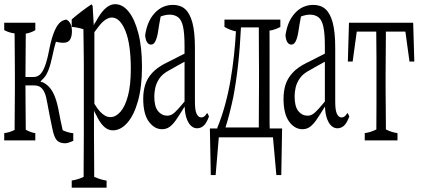

<svg xmlns="http://www.w3.org/2000/svg" viewBox="-26 -621 2003 914"><path d="M222.7 -11.2Q210.4 -68.4 198.2 -135.3Q193.8 -163.1 186 -180.4Q178.2 -197.8 166.5 -206.1Q154.8 -214.4 136.7 -214.4H95.2V-209.5Q95.2 -166.5 95.7 -120.4Q96.2 -74.2 96.7 -3.4Q120.1 9.8 142.1 12.7Q142.1 34.7 142.1 47.4H-5.9Q-5.9 35.2 -5.9 12.7Q19 9.8 43.5 -2.4Q44.9 -193.4 44.9 -199.2Q44.9 -227.5 44.9 -265.1Q44.9 -303.7 44.4 -350.6Q43.9 -397.5 43.5 -461.9Q18.6 -464.8 -5.9 -477.5Q-5.9 -490.2 -5.9 -512.7H142.1Q142.1 -490.2 142.1 -477.5Q120.1 -464.4 96.7 -460.9Q95.2 -263.2 95.2 -259.3V-254.4H133.8Q149.4 -254.4 162.4 -264.6Q175.3 -274.9 186 -301.3Q196.8 -327.6 206.1 -373.5Q225.1 -476.6 255.4 -509.8Q270.5 -525.9 290 -527.8Q316.4 -514.6 316.4 -471.7Q316.4 -446.3 306.6 -431.2Q297.4 -417.5 276.4 -417.5Q261.7 -417.5 251 -419.9Q248 -420.4 240.2 -422.4Q231.4 -393.6 223.4 -354.5Q215.3 -315.4 205.6 -290Q196.3 -264.6 183.1 -250Q178.2 -244.1 172.4 -239.3Q169.4 -231.9 166.5 -233.9Q170.4 -227.5 173.8 -231Q210 -215.8 230 -172.9Q242.7 -146 251.5 -103.5Q261.7 -47.4 272.5 -1Q297.4 10.7 322.8 13.2Q322.8 36.1 322.8 49.3Q297.9 61 283.7 61Q258.3 61 244.9 47.1Q231.4 33.2 222.7 -11.2Z M373 -325.7Q373 -359.4 372.1 -407.2Q371.1 -455.1 371.1 -478V-481.9Q343.3 -490.7 315.4 -493.2Q315.4 -514.6 315.4 -528.8Q361.8 -568.4 408.2 -599.6Q411.6 -601.1 415 -592.3Q417.5 -551.3 420.4 -500Q424.3 -512.2 428.7 -515.1Q439.9 -536.6 450.7 -551.8Q468.3 -576.7 485.8 -588.9Q503.4 -601.1 522 -601.1Q557.6 -601.1 586.2 -565.9Q614.7 -530.8 632.3 -463.9Q649.9 -397 649.9 -303Q649.9 -209 631.1 -141.1Q612.3 -73.2 580.6 -36.9Q548.8 -0.5 511.2 -0.5Q495.1 -0.5 479.7 -10Q464.4 -19.5 448.2 -43.9Q439.5 -57.1 430.7 -76.2Q426.3 -82.5 421.4 -94.7Q421.4 -32.2 421.4 22.5Q421.4 63.5 421.9 106.2Q422.4 148.9 422.4 176.8Q422.4 204.6 422.4 220.7Q452.6 234.4 481.4 238.8Q481.4 260.7 481.4 272.5H315.4Q315.4 260.3 315.4 238.3Q343.8 234.4 372.1 221.2Q372.1 204.6 372.1 192.4Q372.6 112.8 373 23.4Q373 -148.9 373 -325.7ZM442.4 -493.2Q434.1 -482.9 423.3 -467.8V-127Q437.5 -103.5 449.7 -90.3Q474.1 -63.5 499.5 -63.5Q524.9 -63.5 546.9 -88.4Q569.3 -113.3 583 -164.3Q596.7 -215.3 596.7 -292.5Q596.7 -408.7 571.8 -472.2Q545.9 -537.6 505.9 -537.6Q492.7 -537.6 476.6 -527.3Q460.4 -517.1 442.4 -493.2Z M869.6 -40.5Q856.9 -64 854 -98.6Q853.5 -110.8 852.5 -113.3Q826.7 -70.8 811.5 -49.3Q796.4 -27.8 781 -16.8Q765.6 -5.9 745.6 -5.9Q709 -5.9 682.4 -42.2Q655.8 -78.6 655.8 -150.9Q655.8 -185.5 664.6 -215.6Q673.3 -245.6 697.8 -273.2Q722.2 -300.8 769.5 -323.7Q769.5 -328.6 770 -323.7Q814.9 -347.2 852.5 -365.7Q852.5 -388.7 852.5 -401.4Q852.5 -460.9 845.5 -493.7Q838.4 -526.4 822 -538.8Q805.7 -551.3 781.7 -551.3Q762.2 -551.3 738.8 -542.5Q731.9 -507.3 725.1 -462.4Q720.2 -436 711.9 -421.4Q704.6 -408.7 692.9 -408.7Q681.2 -408.7 673.8 -420.4Q666.5 -432.1 665 -453.1Q674.3 -519.5 710.2 -558.6Q746.1 -597.7 797.4 -597.7Q833 -597.7 855.5 -577.6Q877.9 -557.6 889.9 -513.2Q901.9 -468.8 901.9 -393.1Q901.9 -270 901.9 -137.2Q901.9 -97.7 909.2 -81.1Q917.5 -62 931.6 -62Q943.4 -62 951.2 -71.3Q955.6 -76.2 959.5 -83Q964.4 -79.6 968.8 -66.4Q957 -34.2 943.1 -22.2Q929.2 -10.3 912.6 -10.3Q886.2 -10.3 869.6 -40.5ZM823.7 -104Q835 -116.7 852.5 -137.7V-327.1Q835.9 -318.4 820.1 -309.3Q804.2 -300.3 780.8 -287.1Q748 -270 733.2 -248Q718.3 -226.1 713.4 -204.1Q708.5 -182.1 708.5 -162.6Q708.5 -113.8 726.3 -92Q744.1 -70.3 770 -70.3Q783.2 -70.3 794.7 -77.4Q806.2 -84.5 823.7 -104Z M1308.6 -527.8Q1308.6 -505.4 1308.6 -492.7Q1282.7 -479 1256.8 -475.1Q1256.8 -466.3 1257.1 -459.2Q1257.3 -452.1 1257.3 -367.7Q1257.3 -242.7 1257.3 -127.4Q1257.3 -76.2 1257.3 -34.7Q1257.3 -19.5 1257.8 -14.2V-9.3H1316.9Q1314.9 106.4 1313 212.4H1289.6Q1281.7 127.4 1273.4 32.7H1015.6Q1007.8 127.4 1000.5 212.4H977.5Q975.6 106.4 973.1 -9.3H1007.3Q1007.8 -5.9 1008.3 -12.2Q1049.8 -113.3 1071.8 -241.7Q1090.8 -354.5 1097.2 -471.7Q1069.8 -477.1 1042.5 -492.7Q1042.5 -505.4 1042.5 -527.8ZM1121.1 -490.7Q1112.3 -303.7 1084.5 -158.7Q1066.9 -75.2 1047.4 -14.2H1206.1V-19Q1206.1 -19 1206.1 -39.1Q1206.1 -83.5 1206.5 -132.1Q1207 -180.7 1207 -219.2V-285.6Q1207 -324.2 1206.5 -372.6Q1206.1 -420.9 1206.1 -465.8V-485.8V-490.7Z M1537.6 -40.5Q1524.9 -64 1522 -98.6Q1521.5 -110.8 1520.5 -113.3Q1494.6 -70.8 1479.5 -49.3Q1464.4 -27.8 1449 -16.8Q1433.6 -5.9 1413.6 -5.9Q1377 -5.9 1350.3 -42.2Q1323.7 -78.6 1323.7 -150.9Q1323.7 -185.5 1332.5 -215.6Q1341.3 -245.6 1365.7 -273.2Q1390.1 -300.8 1437.5 -323.7Q1437.5 -328.6 1438 -323.7Q1482.9 -347.2 1520.5 -365.7Q1520.5 -388.7 1520.5 -401.4Q1520.5 -460.9 1513.4 -493.7Q1506.3 -526.4 1490 -538.8Q1473.6 -551.3 1449.7 -551.3Q1430.2 -551.3 1406.7 -542.5Q1399.9 -507.3 1393.1 -462.4Q1388.2 -436 1379.9 -421.4Q1372.6 -408.7 1360.8 -408.7Q1349.1 -408.7 1341.8 -420.4Q1334.5 -432.1 1333 -453.1Q1342.3 -519.5 1378.2 -558.6Q1414.1 -597.7 1465.3 -597.7Q1501 -597.7 1523.4 -577.6Q1545.9 -557.6 1557.9 -513.2Q1569.8 -468.8 1569.8 -393.1Q1569.8 -270 1569.8 -137.2Q1569.8 -97.7 1577.1 -81.1Q1585.4 -62 1599.6 -62Q1611.3 -62 1619.1 -71.3Q1623.5 -76.2 1627.4 -83Q1632.3 -79.6 1636.7 -66.4Q1625 -34.2 1611.1 -22.2Q1597.2 -10.3 1580.6 -10.3Q1554.2 -10.3 1537.6 -40.5ZM1491.7 -104Q1502.9 -116.7 1520.5 -137.7V-327.1Q1503.9 -318.4 1488 -309.3Q1472.2 -300.3 1448.7 -287.1Q1416 -270 1401.1 -248Q1386.2 -226.1 1381.3 -204.1Q1376.5 -182.1 1376.5 -162.6Q1376.5 -113.8 1394.3 -92Q1412.1 -70.3 1438 -70.3Q1451.2 -70.3 1462.6 -77.4Q1474.1 -84.5 1491.7 -104Z M1710.4 12.7Q1739.3 8.8 1765.6 -4.9V-8.3Q1765.6 -9.3 1765.6 -19.5Q1765.6 -61 1766.1 -112.8Q1766.1 -227.5 1766.1 -352.5Q1766.1 -402.8 1765.1 -465.8V-470.7H1672.4Q1662.6 -394.5 1652.8 -328.1H1629.9Q1632.8 -415.5 1635.3 -512.7H1940.9Q1943.8 -415.5 1946.3 -328.1H1923.3Q1913.6 -394.5 1903.8 -470.7H1811Q1809.6 -287.1 1809.6 -266.1Q1809.6 -228 1809.6 -199.2Q1809.6 -158.7 1811 -19.5Q1811 -8.8 1811 -8.3V-4.9Q1837.4 8.8 1866.2 12.7Q1866.2 34.7 1866.2 47.4H1710.4Q1710.4 34.7 1710.4 12.7Z"/></svg>

Font: Scarab Serif
Style: Condensed-Light
Weight: 300
Designer: John Roberts
Foundry: Scarab
Version: 1.0